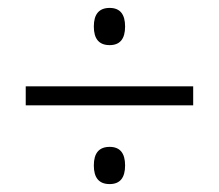

<svg xmlns="http://www.w3.org/2000/svg" viewBox="-20 -595 554 485"><path d="M217 -528Q217 -575 257 -575Q296 -575 296 -528Q296 -481 257 -481Q217 -481 217 -528ZM45 -329V-377H468V-329ZM217 -177Q217 -224 257 -224Q296 -224 296 -177Q296 -130 257 -130Q217 -130 217 -177Z"/></svg>

Font: Noto Sans Sinhala SemiCondensed Light
Style: Regular
Weight: 300
Width: 4
Designer: Jelle Bosma - Monotype Design Team
Foundry: Monotype Imaging Inc.
Version: Version 2.006; ttfautohint (v1.8.4.7-5d5b)